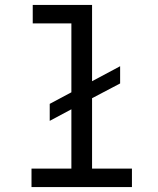

<svg xmlns="http://www.w3.org/2000/svg" viewBox="-20 -760 640 780"><path d="M182 -269 270 -316V-75H108V0H516V-75H354V-361L468 -421V-491L354 -430V-740H113V-665H270V-385L182 -338Z"/></svg>

Font: CommitMonoNiceRocks
Style: Regular
Weight: 400
Monospace: yes
Designer: Eigil Nikolajsen
Foundry: Eigil Nikolajsen
Version: Version 1.143